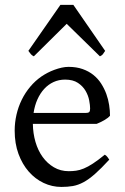

<svg xmlns="http://www.w3.org/2000/svg" viewBox="-20 -738 502 773"><path d="M242.2 -417.5Q216.8 -417.5 195.6 -407.7Q174.3 -397.9 158 -380.1Q141.6 -362.3 130.6 -337.6Q119.6 -313 115.2 -283.2H324.2Q335.4 -283.2 339.1 -286.9Q342.8 -290.5 342.8 -300.8Q342.8 -314 339.1 -333.7Q335.4 -353.5 324.5 -372.3Q313.5 -391.1 293.7 -404.3Q273.9 -417.5 242.2 -417.5ZM422.9 -272Q414.1 -262.2 399.4 -253.9Q384.8 -245.6 369.1 -239.3H112.3Q112.8 -201.2 122.8 -166.7Q132.8 -132.3 151.6 -106.2Q170.4 -80.1 197 -64.5Q223.6 -48.8 256.8 -48.8Q272 -48.8 286.4 -50.8Q300.8 -52.7 317.4 -59.6Q334 -66.4 354.2 -79.6Q374.5 -92.8 401.9 -115.2Q408.2 -111.8 412.8 -105.5Q417.5 -99.1 419.9 -95.2Q387.2 -59.6 362.5 -37.8Q337.9 -16.1 316.2 -4.4Q294.4 7.3 273.2 11Q252 14.6 227.1 14.6Q189.5 14.6 155.5 -1.5Q121.6 -17.6 95.7 -47.1Q69.8 -76.7 54.4 -118.4Q39.1 -160.2 39.1 -211.9Q39.1 -244.6 46.4 -276.4Q53.7 -308.1 67.6 -336.4Q81.5 -364.7 101.6 -388.7Q121.6 -412.6 147 -430.2Q157.7 -437.5 171.1 -444.6Q184.6 -451.7 199.2 -457Q213.9 -462.4 228.3 -465.6Q242.7 -468.8 255.9 -468.8Q287.6 -468.8 312.5 -460Q337.4 -451.2 356 -436.3Q374.5 -421.4 387.2 -401.6Q399.9 -381.8 408 -359.9Q416 -337.9 419.4 -315.2Q422.9 -292.5 422.9 -272ZM403.3 -533.2Q397.5 -523.9 394 -519.5Q390.6 -515.1 382.3 -511.2L248.5 -642.1L116.2 -511.2Q112.3 -513.2 109.6 -515.1Q106.9 -517.1 104.7 -519.5Q102.5 -522 100.1 -525.4Q97.7 -528.8 94.2 -533.2L223.1 -718.3H275.4Z"/></svg>

Font: Gentium Unicode
Style: Regular
Weight: 400
Version: Version 1.009